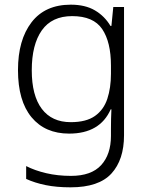

<svg xmlns="http://www.w3.org/2000/svg" viewBox="-20 -562 639 822"><path d="M283 -542Q345 -542 386.5 -517.5Q428 -493 453 -451H457L465 -532H511V17Q511 122 457 181Q403 240 282 240Q222 240 175.5 230.5Q129 221 92 204V149Q129 168 178 179.5Q227 191 284 191Q371 191 413 145Q455 99 455 20V-11Q455 -32 455.5 -53.5Q456 -75 457 -94H454Q408 10 276 10Q173 10 115 -60Q57 -130 57 -262Q57 -391 115 -466.5Q173 -542 283 -542ZM289 -493Q202 -493 159 -432Q116 -371 116 -261Q116 -153 159 -96Q202 -39 283 -39Q349 -39 386.5 -65.5Q424 -92 439.5 -139Q455 -186 455 -246V-281Q455 -382 417.5 -437.5Q380 -493 289 -493Z"/></svg>

Font: Noto Sans Tamil Light
Style: Regular
Weight: 300
Designer: Jelle Bosma - Monotype Design Team
Foundry: Monotype Imaging Inc.
Version: Version 2.004; ttfautohint (v1.8.4.7-5d5b)